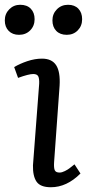

<svg xmlns="http://www.w3.org/2000/svg" viewBox="-40 -765 366 799"><path d="M43.9 -745.1Q72.3 -745.1 88.1 -728.8Q104 -712.4 104 -685.1Q104 -657.2 85.7 -638.7Q67.4 -620.1 39.1 -620.1Q12.2 -620.1 -3.9 -636.5Q-20 -652.8 -20 -680.2Q-20 -707.5 -1.5 -726.3Q17.1 -745.1 43.9 -745.1ZM243.2 -745.1Q270.5 -745.1 286.1 -728.8Q301.8 -712.4 301.8 -685.1Q301.8 -657.2 283.7 -638.7Q265.6 -620.1 237.8 -620.1Q210 -620.1 194.1 -636.5Q178.2 -652.8 178.2 -680.2Q178.2 -707.5 196.8 -726.3Q215.3 -745.1 243.2 -745.1ZM123 -416Q124 -438 119.1 -447.5Q114.3 -457 98.1 -457Q79.6 -457 35.2 -440.9L19 -485.8Q41.5 -499.5 73.2 -510.3Q105 -521 134.8 -521Q175.8 -521 193.6 -493.7Q211.4 -466.3 208 -408.2L185.1 -89.8Q183.6 -65.9 188 -56.4Q192.4 -46.9 208 -46.9Q217.8 -46.9 230.2 -53.2Q242.7 -59.6 248.5 -64.2Q254.4 -68.8 270 -81.1L294.9 -43Q237.8 14.2 171.9 14.2Q127.9 14.2 112.1 -9Q96.2 -32.2 97.2 -77.1Z"/></svg>

Font: Literata Book
Style: Italic
Weight: 400
Italic angle: -3°
Designer: Latin by Veronika Burian and Jose Scaglione. Greek by Irene Vlachou. Cyrillic by Vera Evstafieva
Foundry: TypeTogether
Version: Version 1.003;PS 001.003;hotconv 1.0.88;makeotf.lib2.5.64775